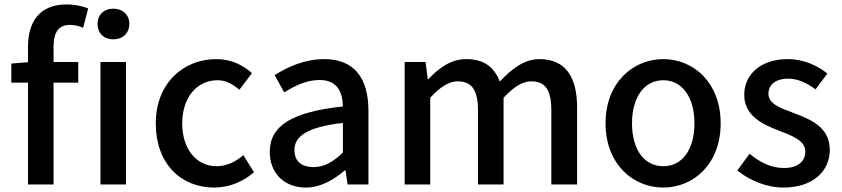

<svg xmlns="http://www.w3.org/2000/svg" viewBox="-20 -830 3789 864"><path d="M432 0H547V-551H432ZM490 -653C532 -653 562 -680 562 -723C562 -763 532 -791 490 -791C448 -791 419 -763 419 -723C419 -680 448 -653 490 -653ZM31 -458H106V0H221V-458H332V-551H221V-620C221 -686 245 -718 294 -718C313 -718 335 -714 354 -705L377 -792C352 -802 318 -810 280 -810C158 -810 106 -732 106 -619V-550L31 -544Z M944 14C1007 14 1072 -10 1123 -55L1075 -132C1042 -103 1001 -82 955 -82C864 -82 800 -158 800 -275C800 -391 866 -469 959 -469C996 -469 1027 -452 1057 -426L1114 -501C1074 -536 1023 -564 953 -564C808 -564 681 -458 681 -275C681 -92 795 14 944 14Z M1356 14C1422 14 1481 -20 1531 -63H1535L1544 0H1638V-331C1638 -478 1575 -564 1438 -564C1350 -564 1273 -528 1216 -492L1259 -414C1306 -444 1360 -470 1418 -470C1499 -470 1522 -414 1523 -351C1294 -326 1194 -265 1194 -146C1194 -49 1261 14 1356 14ZM1391 -78C1342 -78 1305 -100 1305 -155C1305 -216 1360 -258 1523 -277V-143C1478 -101 1439 -78 1391 -78Z M1801 0H1916V-390C1961 -440 2002 -464 2039 -464C2102 -464 2131 -427 2131 -332V0H2246V-390C2292 -440 2333 -464 2370 -464C2433 -464 2461 -427 2461 -332V0H2577V-346C2577 -486 2523 -564 2408 -564C2339 -564 2284 -521 2229 -463C2205 -526 2160 -564 2078 -564C2009 -564 1955 -524 1907 -473H1905L1895 -551H1801Z M2965 14C3101 14 3223 -92 3223 -275C3223 -458 3101 -564 2965 -564C2828 -564 2705 -458 2705 -275C2705 -92 2828 14 2965 14ZM2965 -82C2878 -82 2824 -158 2824 -275C2824 -391 2878 -469 2965 -469C3051 -469 3105 -391 3105 -275C3105 -158 3051 -82 2965 -82Z M3505 14C3641 14 3714 -62 3714 -155C3714 -258 3629 -292 3553 -321C3492 -344 3438 -362 3438 -408C3438 -446 3466 -476 3528 -476C3572 -476 3611 -456 3650 -428L3703 -499C3660 -534 3598 -564 3525 -564C3403 -564 3329 -495 3329 -403C3329 -310 3410 -271 3483 -243C3543 -220 3604 -198 3604 -148C3604 -106 3573 -74 3508 -74C3449 -74 3401 -99 3353 -138L3298 -63C3351 -19 3429 14 3505 14Z"/></svg>

Font: ChiuKong Gothic CL Medium
Style: Regular
Weight: 500
Designer: Ryoko NISHIZUKA 西塚涼子 (kana, bopomofo & ideographs); Paul D. Hunt (Latin, Greek & Cyrillic); Sandoll Communications 산돌커뮤니
Foundry: Adobe
Version: Version 1.300